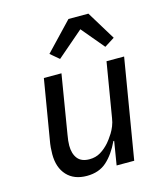

<svg xmlns="http://www.w3.org/2000/svg" viewBox="-115 -858 831 959"><g transform="rotate(-15 300.0 -378.5)"><path d="M392 -122H388Q359 -60 319 -24Q279 12 216 12Q150 12 113 -28Q76 -68 76 -137Q76 -154 77.5 -172Q79 -190 83 -211L134 -516H225L175 -213Q169 -180 169 -157Q169 -115 188.5 -90Q208 -65 250 -65Q282 -65 307 -80Q332 -95 354 -120Q359 -126 367 -136.5Q375 -147 384 -161.5Q393 -176 400.5 -194.5Q408 -213 411 -234L458 -516H549L463 0H372ZM432 -769 523 -620 471 -587 373 -704 237 -587 192 -625 329 -769Z"/></g></svg>

Font: IBM Plex Mono Text
Style: Italic
Weight: 450
Italic angle: -9°
Monospace: yes
Designer: Mike Abbink, Paul van der Laan, Pieter van Rosmalen
Foundry: Bold Monday
Version: Version 2.1